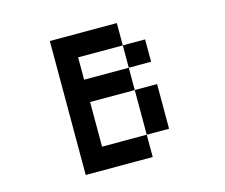

<svg xmlns="http://www.w3.org/2000/svg" viewBox="-96 -795 1080 923"><g transform="rotate(-15 444.5 -333.5)"><path d="M555.6 -333.3V-444.4H333.3V-555.6H555.6V-444.4H666.7V-555.6H555.6V-666.7H222.2V0H555.6V-111.1H333.3V-333.3ZM555.6 -333.3V-111.1H666.7V-333.3Z"/></g></svg>

Font: linjaSipiki
Style: Regular
Weight: 500
Foundry: Made with Bits'n'Picas by Kreative Software
Version: Version 1.3